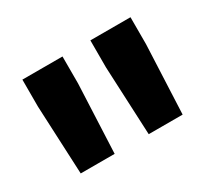

<svg xmlns="http://www.w3.org/2000/svg" viewBox="-75 -824 573 529"><g transform="rotate(-30 211.5 -559.0)"><path d="M49.6 -406.7 39.6 -625.2V-710.9H167.2V-625.2L157.5 -406.7ZM265.9 -406.7 255.9 -625.2V-710.9H383.5V-625.2L373.8 -406.7Z"/></g></svg>

Font: RobotoFlex
Style: Regular
Weight: 400
Designer: Berlow after Robertson
Foundry: Google
Version: Version 2.136